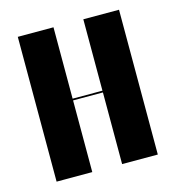

<svg xmlns="http://www.w3.org/2000/svg" viewBox="-82 -564 575 634"><g transform="rotate(-15 206.0 -247.5)"><path d="M35 -495V0H157V-245H259V0H381V-495H259V-251H157V-495Z"/></g></svg>

Font: Moniqa Black
Style: Regular
Weight: 900
Designer: Rajesh Rajput
Foundry: Rajesh Rajput
Version: Version 1.000